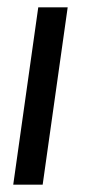

<svg xmlns="http://www.w3.org/2000/svg" viewBox="-20 -502 240 522"><path d="M84 -482 16 0H96L164 -482Z"/></svg>

Font: Cantarell
Style: Oblique
Weight: 400
Italic angle: -8°
Designer: Dave Crossland
Version: Version 0.024